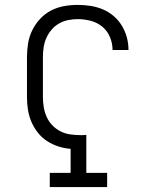

<svg xmlns="http://www.w3.org/2000/svg" viewBox="-20 -763 640 783"><path d="M183 0V-58H268V-156Q242 -158 217.5 -166Q193 -174 171.5 -188Q150 -202 134 -222.5Q118 -243 108 -266.5Q98 -290 94 -315.5Q90 -341 90 -367V-530Q90 -558 94.5 -586Q99 -614 111.5 -639.5Q124 -665 143.5 -686Q163 -707 188 -720Q213 -733 241 -738Q269 -743 297 -743Q323 -743 349 -739Q375 -735 399 -725Q423 -715 443 -698Q463 -681 476.5 -659Q490 -637 497 -611.5Q504 -586 504 -560V-559H439V-560Q439 -586 428.5 -611.5Q418 -637 397.5 -654Q377 -671 350.5 -678Q324 -685 297 -685Q277 -685 257.5 -681Q238 -677 220.5 -667Q203 -657 190 -641.5Q177 -626 169 -608Q161 -590 158 -570Q155 -550 155 -530V-367Q155 -346 158.5 -325.5Q162 -305 170.5 -286Q179 -267 193.5 -252Q208 -237 226.5 -227.5Q245 -218 266 -215Q287 -212 307 -212Q314 -212 320 -212Q326 -212 332 -213V-58H417V0Z"/></svg>

Font: Iosevka Etoile Light
Style: Regular
Weight: 300
Designer: Belleve Invis
Foundry: Belleve Invis
Version: Version 25.0.1; ttfautohint (v1.8.4)